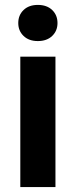

<svg xmlns="http://www.w3.org/2000/svg" viewBox="-20 -758 307 778"><path d="M133.3 -738.1Q169.9 -738.1 191.5 -717.4Q213 -696.7 213 -664.6Q213 -633.1 191.5 -612.4Q169.9 -591.6 133.3 -591.6Q97 -591.6 75.5 -612.4Q54 -633.1 54 -664.6Q54 -696.7 75.5 -717.4Q97 -738.1 133.3 -738.1ZM204.7 0H62.3V-528.3H204.7Z"/></svg>

Font: Heebo
Style: Regular
Weight: 400
Designer: Oded Ezer
Foundry: Ezer Type House
Version: Version 3.100